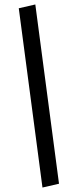

<svg xmlns="http://www.w3.org/2000/svg" viewBox="-20 -774 316 859"><path d="M170 65 64 -737 138 -754 244 48Z"/></svg>

Font: Nunito Sans 10pt SemiCondensed Medium
Style: Italic
Weight: 500
Width: 4
Italic angle: -9°
Designer: Vernon Adams
Foundry: Vernon Adams
Version: Version 3.101;gftools[0.9.27]